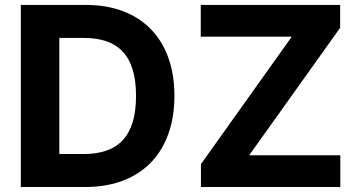

<svg xmlns="http://www.w3.org/2000/svg" viewBox="-20 -747 1434 767"><path d="M323.2 -727.3Q405.5 -727.3 471.1 -702.4Q536.6 -677.6 582.4 -630.7Q628.2 -583.8 652.5 -516.5Q676.8 -449.2 676.8 -364.3Q676.8 -279.1 652.3 -211.5Q627.8 -143.8 582 -96.9Q536.2 -50.1 470.2 -25Q404.1 0 321 0H63.2V-727.3ZM782 -727.3H1338.8V-636L975.5 -126.8H1339.5V0H782.7V-91.3L1145.6 -600.5H782ZM217 -131.7H314.6Q365.8 -131.7 404.8 -145.2Q443.9 -158.7 470.3 -187.1Q496.8 -215.6 510.1 -259.6Q523.4 -303.6 523.4 -364.3Q523.4 -425.1 510.1 -468.8Q496.8 -512.4 470.3 -540.7Q443.9 -568.9 405 -582.2Q366.1 -595.5 315 -595.5H217Z"/></svg>

Font: Cannonade
Style: Bold
Weight: 700
Designer: Rasmus Andersson
Foundry: rsms
Version: Version 3.012;git-f93a4a705